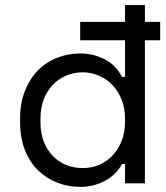

<svg xmlns="http://www.w3.org/2000/svg" viewBox="-20 -720 652 754"><path d="M295 -634H471V-700H549V-634H609V-562H549V0H471V-76H459Q447 -53 428.5 -36Q410 -19 388.5 -8Q367 3 343 8.5Q319 14 297 14Q247 14 204 -3Q161 -20 128.5 -52Q96 -84 77.5 -131.5Q59 -179 59 -240V-256Q59 -316 78 -363.5Q97 -411 129 -443.5Q161 -476 204 -493Q247 -510 295 -510Q346 -510 390.5 -487.5Q435 -465 459 -418H471V-562H295ZM305 -60Q340 -60 370 -73Q400 -86 422.5 -110Q445 -134 458 -167.5Q471 -201 471 -242V-254Q471 -294 458 -327.5Q445 -361 422.5 -385Q400 -409 369.5 -422.5Q339 -436 305 -436Q270 -436 239.5 -423Q209 -410 186.5 -386Q164 -362 151.5 -329Q139 -296 139 -256V-240Q139 -198 151.5 -165Q164 -132 186.5 -108.5Q209 -85 239 -72.5Q269 -60 305 -60Z"/></svg>

Font: Space Mono
Style: Regular
Weight: 400
Monospace: yes
Designer: Colophon Foundry / Benjamin Critton
Foundry: Colophon Foundry
Version: Version 1.000;PS 1.003;hotconv 1.0.81;makeotf.lib2.5.63406